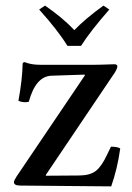

<svg xmlns="http://www.w3.org/2000/svg" viewBox="-20 -664 473 687"><path d="M66.9 -441.9Q68.4 -441.4 74.5 -439.5Q80.6 -437.5 82.5 -437Q84.5 -436.5 90.1 -435.3Q95.7 -434.1 100.1 -433.6Q104.5 -433.1 111.3 -432.6Q118.2 -432.1 126 -432.1H312Q324.7 -432.1 342.5 -432.6Q360.4 -433.1 373.5 -433.6Q386.7 -434.1 388.2 -434.1Q399.9 -434.1 399.9 -426.8Q399.9 -419.4 391.1 -404.8L144 -38.1V-35.2L265.1 -36.1Q302.7 -36.6 323.2 -52.7Q343.8 -68.8 362.8 -109.9L377 -139.2Q400.4 -139.2 410.2 -132.8Q399.9 -59.1 377.9 2.9L53.2 0Q29.8 0 29.8 -12.2Q29.8 -17.6 39.1 -32.2L284.2 -395L282.2 -397L164.1 -393.1Q107.9 -391.1 83 -299.8Q64 -295.4 45.9 -303.2Q60.1 -380.9 61 -436Q61 -437.5 63.2 -439.7Q65.4 -441.9 66.9 -441.9ZM221.2 -500Q187 -555.7 120.1 -629.9L141.1 -644Q203.6 -601.1 246.1 -556.2Q284.2 -596.2 350.1 -644L371.1 -629.9Q302.7 -551.8 270 -500Z"/></svg>

Font: Common Serif Medium
Style: Regular
Weight: 500
Designer: Philipp H. Poll, Khaled Hosny
Foundry: Stefan Peev, Context Ltd.
Version: Version 1.026